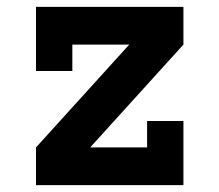

<svg xmlns="http://www.w3.org/2000/svg" viewBox="-20 -540 640 560"><path d="M85 0V-110L357 -410H191V-333H85V-520H515V-410L243 -110H409V-187H515V0Z"/></svg>

Font: Iosevka Etoile Extrabold
Style: Regular
Weight: 800
Designer: Belleve Invis
Foundry: Belleve Invis
Version: Version 22.1.2; ttfautohint (v1.8.4)